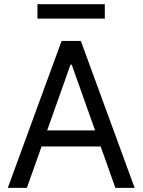

<svg xmlns="http://www.w3.org/2000/svg" viewBox="-20 -904 686 924"><path d="M17.6 0 276.4 -707H369.1L627.9 0H535.2L464.4 -199.2H180.2L109.4 0ZM437.5 -276.4 325.2 -592.8H319.3L207 -276.4ZM484.4 -814.5H160.2V-883.8H484.4Z"/></svg>

Font: Pretendard
Style: Regular
Weight: 400
Designer: Base glyphs from Inter by Rasmus Andersson; Hangeul glyphs from Noto Sans CJK(Source Han Sans) by Jang Soo-young and Kan
Foundry: Kil Hyung-jin
Version: Version 1.309